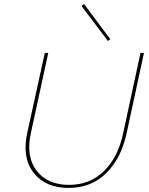

<svg xmlns="http://www.w3.org/2000/svg" viewBox="-20 -918 731 943"><path d="M510 -717 380 -889 393 -898 522 -725ZM317 5Q203 5 145 -69.5Q87 -144 114 -266L200 -658H217L132 -266Q106 -150 159.5 -80Q213 -10 319 -10Q422 -10 491 -78Q560 -146 585 -264L670 -658H687L602 -264Q575 -139 501 -67Q427 5 317 5Z"/></svg>

Font: EauTestInfant Thin
Style: Italic
Weight: 250
Italic angle: -12°
Designer: Christian Thalmann (Catharsis Fonts)
Version: Version 0.001;PS 000.001;hotconv 1.0.88;makeotf.lib2.5.64775